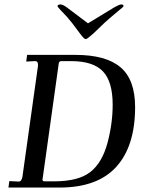

<svg xmlns="http://www.w3.org/2000/svg" viewBox="-20 -844 653 864"><path d="M65 -27Q77 -27 81 -49L151 -548V-553Q151 -570 137 -569L98 -567L102 -597H320Q456 -597 522 -541.5Q588 -486 588 -362Q588 -187 503.5 -93.5Q419 0 248 0H18L22 -29ZM464 -202Q487 -289 487 -373Q487 -477 443 -523Q399 -569 300 -569H256Q245 -569 244 -556L172 -41L171 -37Q171 -28 180 -28H224Q333 -28 386.5 -70Q440 -112 464 -202ZM340 -693 304 -741Q285 -766 255 -796Q239 -813 239 -816Q239 -824 252 -824Q262 -824 279 -812L376 -739L496 -812Q518 -824 525 -824Q536 -824 536 -817Q536 -813 509 -792Q466 -756 450 -741L400 -693Q372 -668 366 -668Q358 -668 340 -693Z"/></svg>

Font: Unna
Style: Italic
Weight: 400
Italic angle: -8.05°
Designer: Jorge de Buen Unna
Foundry: Omnibus-Type
Version: Version 2.008